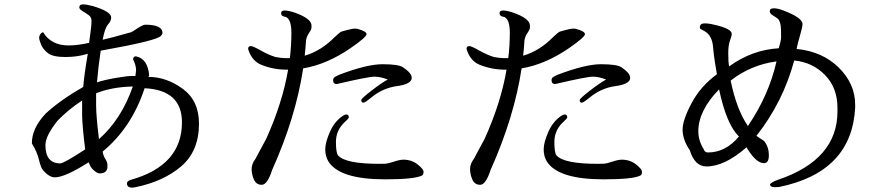

<svg xmlns="http://www.w3.org/2000/svg" viewBox="-20 -826 4040 879"><path d="M188 -162Q188 -78 256 -78Q272 -78 370 -142Q357 -246 356 -298V-366Q290 -322 244 -274Q188 -204 188 -162ZM386 -83Q279 -15 232 -14Q205 -14 177 -47Q168 -55 158.5 -94Q149 -133 126 -169Q125 -238 189 -306Q256 -368 361 -428Q366 -488 382 -580Q336 -565 279 -565Q222 -565 199 -583Q176 -601 167.5 -623.5Q159 -646 159 -652Q160 -672 177 -679Q214 -618 294 -618Q336 -618 388 -630Q391 -655 395 -683.5Q399 -712 399 -729.5Q399 -747 387 -756Q375 -765 359 -774.5Q343 -784 343 -792Q343 -806 359.5 -806Q376 -806 406 -798Q489 -773 489 -746Q489 -730 474.5 -714Q460 -698 450 -644Q491 -653 567 -675Q580 -677 589 -683Q633 -713 644 -713Q724 -713 724 -675Q724 -670 717 -662Q700 -640 441 -594Q430 -521 424 -449Q457 -460 509 -469Q561 -478 580 -478H600Q601 -489 603 -505Q603 -527 589 -555Q591 -568 601 -568Q604 -568 607 -567Q657 -554 663 -480L659 -474Q742 -474 816.5 -419.5Q891 -365 891 -260Q891 -134 809.5 -64.5Q728 5 600 31Q590 33 584 33Q563 33 561 15Q560 3 580 -3Q813 -69 813 -266Q813 -414 642 -422Q583 -242 450 -132Q453 -112 463 -97Q473 -82 472 -64Q472 -33 437 -32Q426 -32 411.5 -44.5Q397 -57 392.5 -68Q388 -79 386 -83ZM433 -189Q536 -280 588 -430Q493 -428 420 -399V-344Q420 -296 433 -189Z M1281 -750Q1267 -753 1267 -765.5Q1267 -778 1283 -778Q1299 -778 1327 -769Q1402 -743 1406 -712V-700Q1406 -691 1395 -675.5Q1384 -660 1381 -641Q1379 -606 1375 -571Q1450 -593 1512 -656Q1536 -678 1540 -680Q1544 -682 1569 -688.5Q1594 -695 1603 -695Q1612 -695 1616 -694Q1658 -683 1658 -669.5Q1658 -656 1584 -605Q1476 -531 1368 -513Q1334 -289 1226 -48Q1204 20 1178.5 20Q1153 20 1142.5 -4Q1132 -28 1132 -52Q1132 -76 1149 -98L1199 -191Q1273 -355 1299 -507Q1296 -507 1293 -507Q1232 -507 1177 -529Q1134 -546 1117 -598Q1116 -601 1116 -603Q1116 -615 1129 -615Q1138 -615 1173.5 -595Q1209 -575 1241 -565Q1268 -560 1284 -560Q1300 -560 1307 -560Q1314 -617 1314 -676Q1314 -735 1290 -748ZM1755 -462Q1722 -475 1694 -475Q1666 -475 1521 -441Q1505 -442 1505 -459Q1505 -469 1514.5 -474.5Q1524 -480 1531 -483Q1659 -532 1731.5 -532Q1804 -532 1825 -518Q1865 -491 1865 -470Q1865 -441 1798.5 -432Q1732 -423 1679 -379Q1651 -356 1644 -356Q1634 -356 1634 -368Q1634 -375 1680 -410.5Q1726 -446 1755 -462ZM1565 -302Q1577 -302 1577 -288Q1577 -284 1553 -262Q1518 -226 1518 -176Q1518 -126 1528 -114Q1563 -76 1716 -76Q1728 -76 1742.5 -76.5Q1757 -77 1783.5 -86Q1810 -95 1827 -95Q1864 -95 1891.5 -73.5Q1919 -52 1919 -39.5Q1919 -27 1913 -23Q1880 -5 1743 -5Q1536 -5 1484 -86Q1469 -110 1469 -142Q1469 -174 1490.5 -222.5Q1512 -271 1550 -296Q1559 -302 1565 -302Z M2281 -750Q2267 -753 2267 -765.5Q2267 -778 2283 -778Q2299 -778 2327 -769Q2402 -743 2406 -712V-700Q2406 -691 2395 -675.5Q2384 -660 2381 -641Q2379 -606 2375 -571Q2450 -593 2512 -656Q2536 -678 2540 -680Q2544 -682 2569 -688.5Q2594 -695 2603 -695Q2612 -695 2616 -694Q2658 -683 2658 -669.5Q2658 -656 2584 -605Q2476 -531 2368 -513Q2334 -289 2226 -48Q2204 20 2178.5 20Q2153 20 2142.5 -4Q2132 -28 2132 -52Q2132 -76 2149 -98L2199 -191Q2273 -355 2299 -507Q2296 -507 2293 -507Q2232 -507 2177 -529Q2134 -546 2117 -598Q2116 -601 2116 -603Q2116 -615 2129 -615Q2138 -615 2173.5 -595Q2209 -575 2241 -565Q2268 -560 2284 -560Q2300 -560 2307 -560Q2314 -617 2314 -676Q2314 -735 2290 -748ZM2755 -462Q2722 -475 2694 -475Q2666 -475 2521 -441Q2505 -442 2505 -459Q2505 -469 2514.5 -474.5Q2524 -480 2531 -483Q2659 -532 2731.5 -532Q2804 -532 2825 -518Q2865 -491 2865 -470Q2865 -441 2798.5 -432Q2732 -423 2679 -379Q2651 -356 2644 -356Q2634 -356 2634 -368Q2634 -375 2680 -410.5Q2726 -446 2755 -462ZM2565 -302Q2577 -302 2577 -288Q2577 -284 2553 -262Q2518 -226 2518 -176Q2518 -126 2528 -114Q2563 -76 2716 -76Q2728 -76 2742.5 -76.5Q2757 -77 2783.5 -86Q2810 -95 2827 -95Q2864 -95 2891.5 -73.5Q2919 -52 2919 -39.5Q2919 -27 2913 -23Q2880 -5 2743 -5Q2536 -5 2484 -86Q2469 -110 2469 -142Q2469 -174 2490.5 -222.5Q2512 -271 2550 -296Q2559 -302 2565 -302Z M3363 -201Q3306 -256 3272 -417Q3177 -319 3177 -225Q3177 -183 3201 -144Q3206 -128 3221 -128Q3302 -128 3363 -201ZM3616 -549Q3565 -359 3443 -204Q3468 -188 3479 -180Q3500 -152 3500 -115.5Q3500 -79 3478 -79Q3448 -79 3415 -125Q3398 -149 3398 -151V-152Q3298 -64 3214 -64Q3161 -64 3138 -138Q3105 -187 3105 -232Q3105 -277 3146.5 -354.5Q3188 -432 3262 -486Q3249 -558 3244.5 -611Q3240 -664 3206 -683Q3190 -692 3187 -693.5Q3184 -695 3184 -700Q3184 -719 3205 -719Q3226 -719 3249 -713Q3330 -695 3330 -671Q3330 -661 3322 -640.5Q3314 -620 3314 -581Q3314 -542 3318 -522Q3423 -598 3545 -605Q3556 -640 3556 -657Q3556 -674 3555.5 -692Q3555 -710 3551 -722.5Q3547 -735 3540.5 -740.5Q3534 -746 3519 -755Q3504 -764 3504 -774Q3504 -788 3522 -788Q3540 -788 3564 -779Q3654 -745 3654 -716Q3654 -702 3642.5 -663.5Q3631 -625 3627 -602Q3746 -590 3820.5 -516Q3895 -442 3895 -347V-332Q3879 -38 3547 30Q3537 31 3525.5 31Q3514 31 3509.5 26.5Q3505 22 3505 21Q3505 10 3542 -3Q3814 -95 3814 -316V-333Q3814 -424 3757 -482.5Q3700 -541 3616 -549ZM3325 -457Q3352 -325 3404 -249Q3500 -390 3535 -545Q3417 -529 3325 -457Z"/></svg>

Font: Sawarabi Mincho
Style: Regular
Weight: 400
Version: Version 1.00